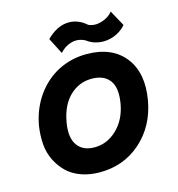

<svg xmlns="http://www.w3.org/2000/svg" viewBox="-111 -837 878 948"><g transform="rotate(-15 328.0 -362.5)"><path d="M540 -737.8 584 -657.2Q556.6 -626.5 519.5 -613.5Q482.4 -600.6 446.5 -606Q410.6 -611.3 382.8 -632.8Q350.1 -649.9 315.4 -641.4Q280.8 -632.8 253.9 -603L211.9 -685.1Q262.2 -735.4 316.2 -739.5Q370.1 -743.7 416 -703.1Q446.8 -689.5 483.2 -700.7Q519.5 -711.9 540 -737.8ZM369.1 -565.9Q499 -565.9 563.5 -484.1Q627.9 -402.3 604 -266.1Q581.5 -140.1 494.1 -62.5Q406.7 15.1 284.2 15.1Q232.4 15.1 189.5 -0.2Q146.5 -15.6 117.9 -43.2Q89.4 -70.8 70.6 -108.4Q51.8 -146 48.1 -190.4Q44.4 -234.9 51.8 -284.2Q66.9 -369.6 113 -434.1Q159.2 -498.5 225.3 -532.2Q291.5 -565.9 369.1 -565.9ZM362.8 -441.9Q298.3 -441.9 250.7 -396.7Q203.1 -351.6 188 -266.1Q174.8 -190.4 202.9 -150.6Q231 -110.8 290 -110.8Q355 -110.8 405 -158.7Q455.1 -206.5 469.2 -285.2Q482.9 -364.7 453.9 -403.3Q424.8 -441.9 362.8 -441.9Z"/></g></svg>

Font: Stilu SemiBold
Style: Italic
Weight: 600
Italic angle: -10°
Designer: Genilson Lima Santos
Foundry: Genilson Lima Santos
Version: Version 1.200;PS 001.200;hotconv 1.0.88;makeotf.lib2.5.64775